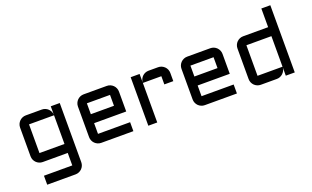

<svg xmlns="http://www.w3.org/2000/svg" viewBox="-96 -1222 3141 1934"><g transform="rotate(-20 1475.0 -255.0)"><path d="M80.1 -423.8Q80.1 -443.8 87.6 -461.4Q95.2 -479 108.2 -491.9Q121.1 -504.9 138.7 -512.5Q156.2 -520 175.8 -520H348.1Q367.2 -520 384.3 -512.9Q401.4 -505.9 414.3 -493.4Q427.2 -481 435.3 -464.1Q443.4 -447.3 443.8 -428.2V-520H540V113.8Q540 133.8 532.5 151.4Q524.9 168.9 512 181.9Q499 194.8 481.4 202.4Q463.9 210 443.8 210H140.1V113.8H443.8V-20H175.8Q156.2 -20 138.7 -27.6Q121.1 -35.2 108.2 -48.1Q95.2 -61 87.6 -78.6Q80.1 -96.2 80.1 -116.2ZM443.8 -116.2V-423.8H175.8V-116.2Z M1140.1 -210.9H795.9V-96.2H1140.1V0H795.9Q776.4 0 758.8 -7.6Q741.2 -15.1 728.3 -28.1Q715.3 -41 707.8 -58.6Q700.2 -76.2 700.2 -96.2V-423.8Q700.2 -443.8 707.8 -461.4Q715.3 -479 728.3 -491.9Q741.2 -504.9 758.8 -512.5Q776.4 -520 795.9 -520H1043.9Q1064 -520 1081.5 -512.5Q1099.1 -504.9 1112.1 -491.9Q1125 -479 1132.6 -461.4Q1140.1 -443.8 1140.1 -423.8ZM795.9 -423.8V-307.1H1043.9V-423.8Z M1396 -423.8V0H1300.3V-520H1396V-428.2Q1397 -447.3 1404.8 -464.1Q1412.6 -481 1425.5 -493.4Q1438.5 -505.9 1455.6 -512.9Q1472.7 -520 1492.2 -520H1594.2Q1614.3 -520 1631.6 -512.5Q1648.9 -504.9 1662.1 -491.9Q1675.3 -479 1682.9 -461.4Q1690.4 -443.8 1690.4 -423.8V-335.9H1594.2V-423.8Z M2250 -210.9H1905.8V-96.2H2250V0H1905.8Q1886.2 0 1868.7 -7.6Q1851.1 -15.1 1838.1 -28.1Q1825.2 -41 1817.6 -58.6Q1810.1 -76.2 1810.1 -96.2V-423.8Q1810.1 -443.8 1817.6 -461.4Q1825.2 -479 1838.1 -491.9Q1851.1 -504.9 1868.7 -512.5Q1886.2 -520 1905.8 -520H2153.8Q2173.8 -520 2191.4 -512.5Q2209 -504.9 2221.9 -491.9Q2234.9 -479 2242.4 -461.4Q2250 -443.8 2250 -423.8ZM1905.8 -423.8V-307.1H2153.8V-423.8Z M2410.2 -423.8Q2410.2 -443.8 2417.7 -461.4Q2425.3 -479 2438.2 -491.9Q2451.2 -504.9 2468.8 -512.5Q2486.3 -520 2505.9 -520H2773.9V-720.2H2870.1V0H2773.9V-87.9Q2772.5 -69.8 2764.2 -53.7Q2755.9 -37.6 2742.9 -25.6Q2730 -13.7 2713.4 -6.8Q2696.8 0 2678.2 0H2505.9Q2486.3 0 2468.8 -7.6Q2451.2 -15.1 2438.2 -28.1Q2425.3 -41 2417.7 -58.6Q2410.2 -76.2 2410.2 -96.2ZM2505.9 -96.2H2773.9V-423.8H2505.9Z"/></g></svg>

Font: Aldrich [RUS by Daymarius]
Style: Regular
Weight: 400
Designer: Matthew Desmond
Foundry: Matthew Desmond
Version: Version 1.002 August 24, 2018